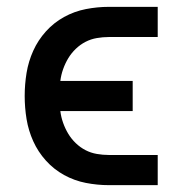

<svg xmlns="http://www.w3.org/2000/svg" viewBox="-20 -540 540 560"><path d="M297 0Q264 0 230.5 -6.5Q197 -13 167 -29.5Q137 -46 114 -71.5Q91 -97 77 -128Q63 -159 57.5 -192.5Q52 -226 52 -260Q52 -294 57.5 -327.5Q63 -361 77 -392Q91 -423 114 -448.5Q137 -474 167 -490.5Q197 -507 230.5 -513.5Q264 -520 297 -520H440V-432H297Q280 -432 262.5 -429Q245 -426 229.5 -418Q214 -410 201 -397.5Q188 -385 179 -370Q170 -355 164 -338Q158 -321 156 -304H367V-216H156Q158 -199 164 -182Q170 -165 179 -150Q188 -135 201 -122.5Q214 -110 229.5 -102Q245 -94 262.5 -91Q280 -88 297 -88H440V0Z"/></svg>

Font: Iosevka Custom Semibold
Style: Regular
Weight: 600
Designer: Belleve Invis
Foundry: Belleve Invis
Version: Version 27.0.2; ttfautohint (v1.8.4)